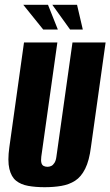

<svg xmlns="http://www.w3.org/2000/svg" viewBox="-20 -768 460 800"><path d="M166 12Q128 12 97.5 6.5Q67 1 47 -15Q27 -31 19 -64.5Q11 -98 19 -155L80 -591H219L152 -115Q150 -99 152.5 -89.5Q155 -80 162 -76.5Q169 -73 178 -73Q186 -73 193.5 -76.5Q201 -80 207 -89.5Q213 -99 215 -115L282 -591H420L359 -156Q352 -99 335 -65Q318 -31 293 -15Q268 1 236 6.5Q204 12 166 12ZM325 -645H272L198 -748H301ZM221 -645H160L77 -748H180Z"/></svg>

Font: Alumni Sans ExtraBold
Style: Italic
Weight: 800
Italic angle: -8°
Designer: Robert E. Leuschke
Foundry: Robert E. Leuschke
Version: Version 1.016